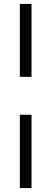

<svg xmlns="http://www.w3.org/2000/svg" viewBox="-20 -742 265 987"><path d="M82 -722H142V-347H82ZM82 -152H142V225H82Z"/></svg>

Font: Titillium Web[RUS by Daymarius]
Style: Regular
Weight: 300
Designer: Cyrillization by Daymarius
Foundry: Cyrillization by Daymarius
Version: Version 1.002 September 12, 2018